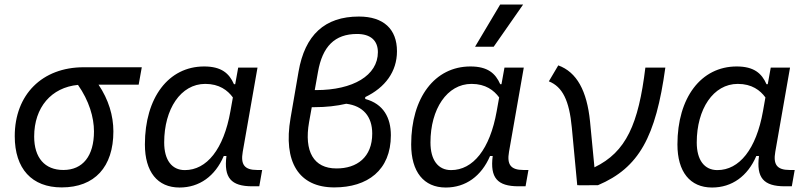

<svg xmlns="http://www.w3.org/2000/svg" viewBox="-20 -815 3556 845"><path d="M251.5 9.8C396.5 9.8 479 -80.1 479 -236.8C479 -305.7 458 -376.5 413.6 -442.4H590.3L604 -519H348.1C165.5 -519 44.9 -398.4 44.9 -215.8C44.9 -72.3 120.1 9.8 251.5 9.8ZM323.2 -441.4C372.1 -371.6 393.6 -298.3 393.6 -236.8C393.6 -128.9 344.7 -66.9 258.8 -66.9C177.2 -66.9 130.4 -120.6 130.4 -213.9C130.4 -342.8 206.1 -430.2 323.2 -441.4Z M1015.1 -444.3H1009.8C988.8 -492.2 954.6 -522.5 878.4 -522.5C721.7 -522.5 617.7 -385.3 617.7 -179.2C617.7 -59.1 672.9 10.3 770 10.3C857.4 10.3 926.8 -39.6 964.8 -128.4H976.6C964.4 -32.7 996.6 4.9 1090.3 4.9H1121.1L1133.8 -66.9H1111.8C1055.2 -66.9 1038.6 -91.3 1048.3 -147L1113.3 -517.6H1028.3ZM883.3 -445.8C945.3 -445.8 981.9 -417.5 1004.9 -386.2L994.1 -325.7C964.4 -157.7 889.6 -66.4 793.5 -66.4C736.3 -66.4 702.6 -110.4 702.6 -188C702.6 -335 775.4 -445.8 883.3 -445.8Z M1451.2 9.8C1597.2 9.8 1700.2 -65.4 1700.2 -219.7C1700.2 -296.4 1668 -357.9 1587.4 -379.4V-387.7C1675.3 -429.7 1727.1 -500 1727.1 -589.4C1727.1 -687 1668 -742.2 1559.6 -742.2C1409.2 -742.2 1321.8 -661.1 1293.9 -499.5L1258.8 -295.9C1225.1 -101.6 1295.4 9.8 1451.2 9.8ZM1503.9 -358.4C1577.6 -349.1 1618.2 -302.7 1618.2 -227.1C1618.2 -123 1550.8 -73.2 1460.4 -73.7C1360.8 -73.7 1317.4 -147.9 1340.3 -277.8L1352.1 -343.3H1363.8C1415 -343.3 1461.9 -348.6 1503.9 -358.4ZM1365.2 -418.5 1379.4 -498C1398.9 -610.4 1453.1 -665.5 1551.3 -665.5C1610.8 -665.5 1643.1 -636.7 1643.1 -585.4C1643.1 -482.9 1533.7 -418.5 1371.6 -418.5Z M2187 -444.3H2181.6C2160.6 -492.2 2126.5 -522.5 2050.3 -522.5C1893.6 -522.5 1789.6 -385.3 1789.6 -179.2C1789.6 -59.1 1844.7 10.3 1941.9 10.3C2029.3 10.3 2098.6 -39.6 2136.7 -128.4H2148.4C2136.2 -32.7 2168.5 4.9 2262.2 4.9H2293L2305.7 -66.9H2283.7C2227.1 -66.9 2210.4 -91.3 2220.2 -147L2285.2 -517.6H2200.2ZM2055.2 -445.8C2117.2 -445.8 2153.8 -417.5 2176.8 -386.2L2166 -325.7C2136.2 -157.7 2061.5 -66.4 1965.3 -66.4C1908.2 -66.4 1874.5 -110.4 1874.5 -188C1874.5 -335 1947.3 -445.8 2055.2 -445.8ZM2070.8 -609.4H2152.8L2282.2 -794.9H2181.2Z M2520.5 0.5 2525.9 -1.5 2524.4 0.5 2611.8 0C2792.5 -76.7 2866.2 -212.4 2908.2 -517.6H2820.3C2790 -268.6 2735.8 -146 2596.2 -78.6L2576.7 -281.2C2563 -415.5 2518.6 -497.6 2437 -527.3L2395.5 -457C2455.6 -433.1 2485.4 -373 2496.6 -253.4Z M3358.9 -444.3H3353.5C3332.5 -492.2 3298.3 -522.5 3222.2 -522.5C3065.4 -522.5 2961.4 -385.3 2961.4 -179.2C2961.4 -59.1 3016.6 10.3 3113.8 10.3C3201.2 10.3 3270.5 -39.6 3308.6 -128.4H3320.3C3308.1 -32.7 3340.3 4.9 3434.1 4.9H3464.8L3477.5 -66.9H3455.6C3398.9 -66.9 3382.3 -91.3 3392.1 -147L3457 -517.6H3372.1ZM3227.1 -445.8C3289.1 -445.8 3325.7 -417.5 3348.6 -386.2L3337.9 -325.7C3308.1 -157.7 3233.4 -66.4 3137.2 -66.4C3080.1 -66.4 3046.4 -110.4 3046.4 -188C3046.4 -335 3119.1 -445.8 3227.1 -445.8Z"/></svg>

Font: Cascadia Mono SemiLight
Style: Italic
Weight: 350
Italic angle: -10°
Monospace: yes
Designer: Aaron Bell
Foundry: Saja Typeworks
Version: Version 2404.023